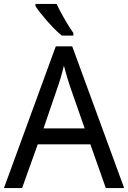

<svg xmlns="http://www.w3.org/2000/svg" viewBox="-20 -951 648 971"><path d="M515.1 0 437 -221.2H170.9L91.8 0H0L262.2 -716.8H345.2L607.9 0ZM408.2 -301.8 335.9 -508.8Q333 -517.6 328.9 -530.3Q324.7 -543 320.3 -557.6Q315.9 -572.3 311.5 -588.1Q307.1 -604 303.2 -619.1Q299.8 -604 295.4 -587.9Q291 -571.8 286.6 -556.9Q282.2 -542 278.1 -529.5Q273.9 -517.1 271 -508.8L200.2 -301.8ZM351.1 -771H292.5Q275.4 -784.7 255.4 -804.9Q235.4 -825.2 216.6 -846.7Q197.8 -868.2 182.4 -887.9Q167 -907.7 159.2 -920.9V-931.2H266.1Q273.9 -914.6 284.4 -894.8Q294.9 -875 306.2 -855.2Q317.4 -835.4 329.1 -816.9Q340.8 -798.3 351.1 -784.2Z"/></svg>

Font: Droid Sans
Style: Regular
Weight: 400
Version: Version 1.00 build 113